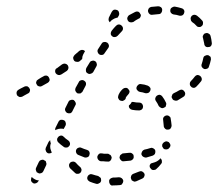

<svg xmlns="http://www.w3.org/2000/svg" viewBox="-20 -579 695 612"><path d="M331 -9Q327 -5 328 0Q328 3 329 5Q330 7 331 9Q333 11 335 12Q338 13 340 12Q351 12 362 11Q364 11 367 10Q369 8 370 6Q372 4 372 2Q373 0 373 -3Q372 -8 368 -11Q364 -14 359 -14Q350 -13 340 -13Q335 -12 331 -9ZM266 -23Q261 -21 259 -16Q258 -14 258 -11Q258 -9 259 -7Q260 -4 262 -3Q264 -1 266 0Q276 4 287 7Q292 8 296 5Q301 3 302 -2Q303 -5 302 -7Q302 -10 301 -12Q299 -14 297 -15Q295 -17 293 -18Q284 -20 275 -23Q270 -25 266 -23ZM79 -7Q79 -5 79 -3Q80 0 82 2Q84 4 86 5Q90 7 95 5Q100 3 102 -1L104 -4Q97 -4 92 -7Q86 -10 81 -15L80 -12Q79 -10 79 -7ZM398 -18Q396 -13 398 -9Q399 -6 400 -4Q402 -3 404 -2Q407 0 409 0Q411 0 414 -1Q424 -5 434 -10Q436 -11 438 -13Q439 -15 440 -17Q441 -19 441 -22Q441 -24 440 -26Q437 -31 432 -33Q427 -34 423 -32Q414 -28 405 -25Q400 -23 398 -18ZM213 -64Q208 -64 204 -61Q200 -57 200 -52Q200 -47 203 -43Q211 -35 219 -28Q221 -26 224 -25Q226 -25 228 -25Q231 -25 233 -26Q235 -27 237 -29Q240 -33 240 -38Q239 -44 235 -47Q228 -53 222 -60Q218 -64 213 -64ZM128 -57Q128 -59 127 -61Q127 -64 125 -66Q123 -67 121 -68Q119 -70 116 -70Q114 -70 111 -69Q109 -68 107 -67Q105 -65 104 -63L95 -44Q94 -42 94 -39Q94 -37 95 -35Q96 -32 97 -30Q99 -29 101 -28Q104 -26 106 -26Q108 -26 111 -27Q113 -28 115 -29Q117 -31 118 -33L127 -52Q128 -54 128 -57ZM495 -70Q496 -68 496 -65Q496 -63 496 -61Q495 -58 493 -56Q487 -48 478 -40Q475 -37 469 -37Q464 -37 461 -41Q459 -43 458 -45Q457 -47 457 -50Q457 -52 458 -54Q459 -56 461 -58Q467 -60 474 -62Q480 -64 485 -68Q489 -71 491 -74Q491 -74 491 -74Q492 -74 492 -74Q494 -72 495 -70ZM323 -64Q328 -63 332 -67Q335 -70 336 -76Q336 -78 335 -80Q334 -83 332 -85Q331 -86 328 -87Q326 -89 324 -89Q317 -89 311 -89Q308 -90 304 -90Q299 -91 295 -88Q291 -84 290 -79Q290 -74 293 -70Q296 -66 301 -65Q305 -65 309 -65Q316 -64 323 -64ZM404 -72Q407 -76 406 -81Q406 -84 405 -86Q403 -88 401 -90Q399 -91 397 -92Q395 -92 392 -92Q382 -91 372 -90Q370 -90 368 -88Q366 -87 364 -85Q362 -83 362 -81Q361 -79 361 -76Q362 -71 366 -68Q369 -64 375 -65Q385 -66 396 -67Q401 -68 404 -72ZM259 -78Q264 -80 265 -85Q266 -88 266 -90Q266 -92 265 -95Q264 -97 262 -99Q260 -100 258 -101Q248 -104 239 -108Q237 -109 235 -109Q232 -109 230 -108Q228 -107 226 -106Q224 -104 223 -102Q221 -97 223 -92Q225 -87 230 -85Q239 -81 250 -77Q254 -76 259 -78ZM474 -89Q476 -94 475 -99Q474 -101 473 -103Q471 -105 469 -106Q467 -107 464 -108Q462 -108 459 -107Q450 -104 440 -102Q435 -100 433 -96Q430 -91 431 -86Q433 -81 437 -79Q442 -76 447 -77Q457 -80 467 -83Q472 -85 474 -89ZM143 -98Q144 -96 145 -93Q144 -92 144 -92Q143 -91 142 -91Q139 -90 137 -90Q134 -90 132 -91Q127 -94 126 -99Q124 -103 126 -108L135 -127Q136 -128 137 -129Q138 -131 140 -132Q140 -127 142 -122Q140 -117 140 -111Q140 -105 143 -98ZM523 -113Q524 -118 521 -122Q520 -124 518 -126Q516 -127 513 -128Q511 -129 508 -128Q506 -128 504 -126H503Q501 -124 499 -122Q498 -120 497 -118Q497 -116 497 -113Q497 -111 499 -109Q501 -104 506 -103Q511 -102 516 -104L517 -105Q521 -108 523 -113ZM188 -109Q190 -108 193 -109Q195 -109 197 -110Q199 -112 201 -114Q204 -118 203 -123Q202 -128 198 -131Q189 -137 183 -143Q180 -147 174 -147Q169 -146 166 -143Q162 -139 162 -134Q162 -129 166 -125Q173 -118 183 -111Q185 -109 188 -109ZM157 -172 166 -190Q168 -195 173 -197Q178 -198 183 -196Q188 -194 189 -189Q191 -184 189 -179L183 -168Q179 -169 174 -169Q167 -169 160 -166Q158 -165 156 -164Q156 -166 156 -168Q156 -170 157 -172ZM503 -173Q505 -170 506 -169Q508 -167 511 -166Q513 -166 516 -166Q521 -166 524 -170Q527 -174 527 -179Q526 -190 524 -201Q524 -203 523 -205Q521 -207 519 -209Q517 -210 515 -211Q513 -211 510 -211Q505 -210 502 -206Q499 -202 500 -197Q501 -187 502 -177Q502 -175 503 -173ZM221 -252Q219 -257 215 -260Q210 -262 205 -260Q200 -259 198 -254L189 -236Q186 -231 188 -226Q190 -221 194 -219Q199 -217 204 -218Q209 -220 211 -225L220 -243Q223 -247 221 -252ZM403 -254Q401 -254 400 -254Q398 -251 397 -249Q394 -245 391 -243Q390 -238 393 -234Q396 -230 401 -229Q412 -227 423 -227Q426 -227 428 -228Q430 -229 432 -230Q434 -232 435 -234Q436 -237 436 -239Q436 -244 433 -248Q429 -252 424 -252Q414 -252 405 -254Q404 -254 403 -254ZM494 -235Q498 -233 503 -236Q505 -237 507 -238Q509 -240 509 -243Q510 -245 510 -248Q510 -250 509 -252Q504 -263 497 -272Q494 -276 489 -277Q484 -277 480 -274Q476 -271 475 -266Q474 -261 477 -257Q482 -250 486 -241Q489 -237 494 -235ZM388 -277Q392 -281 393 -286Q393 -291 389 -295Q386 -299 381 -299Q376 -299 372 -296Q363 -288 359 -279Q357 -276 357 -273Q355 -268 358 -264Q360 -259 365 -258Q368 -257 370 -257Q373 -258 375 -259Q377 -260 379 -262Q380 -264 381 -266Q381 -267 381 -268Q384 -273 388 -277ZM530 -279Q529 -277 528 -274Q527 -272 527 -269Q528 -267 529 -265Q531 -260 536 -259Q541 -257 546 -259Q555 -264 564 -270Q566 -271 568 -273Q569 -275 570 -278Q571 -280 570 -282Q570 -285 568 -287Q566 -291 561 -293Q556 -294 551 -291Q543 -286 534 -282Q532 -280 530 -279ZM58 -275 69 -281Q74 -283 75 -288Q77 -293 74 -297Q73 -300 71 -301Q69 -303 67 -304Q65 -304 62 -304Q60 -304 58 -303L46 -297L39 -293Q35 -291 33 -286Q32 -281 34 -276Q35 -274 37 -273Q39 -271 42 -270Q44 -269 46 -270Q49 -270 51 -271ZM254 -315Q252 -320 248 -322Q243 -325 238 -323Q233 -322 231 -317L221 -299Q219 -295 220 -290Q222 -285 226 -282Q228 -281 231 -281Q233 -281 236 -281Q238 -282 240 -284Q242 -285 243 -287L253 -306Q255 -310 254 -315ZM453 -283Q457 -285 459 -290Q461 -295 459 -299Q456 -304 451 -306Q441 -310 429 -311Q424 -312 420 -308Q416 -305 415 -300Q414 -295 418 -291Q421 -287 426 -286Q435 -285 443 -282Q448 -281 453 -283ZM585 -312Q585 -306 589 -303Q590 -301 593 -300Q595 -299 597 -299Q600 -299 602 -300Q604 -301 606 -303Q614 -311 621 -320Q624 -324 623 -329Q622 -334 618 -337Q614 -340 609 -340Q604 -339 601 -335Q595 -327 588 -320Q585 -317 585 -312ZM138 -322Q139 -327 136 -332Q135 -334 133 -336Q131 -337 129 -338Q126 -338 124 -338Q122 -338 119 -336Q111 -332 102 -326Q100 -325 98 -323Q96 -321 96 -319Q95 -317 95 -314Q96 -312 97 -310Q99 -305 104 -304Q109 -302 114 -305Q123 -310 132 -315Q136 -317 138 -322ZM198 -361Q199 -366 196 -371Q193 -375 188 -376Q183 -377 178 -374Q170 -368 162 -362Q157 -360 156 -355Q155 -349 158 -345Q161 -341 166 -340Q171 -339 176 -342Q184 -347 193 -353Q197 -356 198 -361ZM288 -377Q287 -382 283 -384Q278 -387 273 -385Q268 -384 266 -380L255 -362Q253 -357 254 -352Q255 -347 260 -345Q264 -342 269 -344Q274 -345 277 -349L287 -367Q290 -372 288 -377ZM623 -366Q626 -361 631 -359Q635 -358 640 -360Q645 -362 646 -367Q650 -378 652 -388Q653 -391 652 -393Q652 -396 651 -398Q649 -400 647 -401Q645 -403 643 -403Q638 -404 633 -401Q629 -399 628 -394Q626 -384 623 -375Q621 -371 623 -366ZM225 -382Q219 -382 216 -386Q215 -388 214 -390Q213 -393 213 -395Q214 -398 215 -400Q216 -402 218 -404Q225 -410 233 -417Q235 -418 237 -419Q239 -420 242 -420Q244 -420 247 -419Q249 -418 251 -416L245 -405Q242 -399 242 -392Q242 -392 242 -391Q238 -388 234 -384Q230 -381 225 -382ZM327 -435Q326 -440 322 -443Q317 -446 312 -445Q307 -445 304 -440Q299 -432 293 -423Q290 -419 291 -414Q292 -409 296 -406Q300 -403 306 -404Q311 -405 313 -409Q319 -418 325 -426Q328 -430 327 -435ZM635 -431Q639 -428 644 -429Q650 -429 653 -433Q656 -438 655 -443Q654 -454 651 -465Q650 -467 649 -469Q647 -471 645 -472Q643 -473 640 -474Q638 -474 635 -473Q630 -472 628 -467Q625 -463 627 -458Q629 -449 631 -440Q631 -435 635 -431ZM372 -488Q372 -493 368 -497Q364 -501 359 -501Q354 -501 350 -497Q343 -490 336 -481Q333 -477 333 -472Q333 -467 337 -464Q341 -460 346 -461Q351 -461 355 -465Q362 -473 368 -479Q372 -483 372 -488ZM614 -493Q619 -492 623 -496Q627 -499 627 -504Q628 -510 624 -514Q617 -522 608 -529Q604 -532 599 -532Q593 -531 590 -527Q589 -525 588 -523Q587 -520 588 -518Q588 -515 589 -513Q590 -511 592 -509Q600 -504 606 -497Q609 -493 614 -493ZM425 -521Q427 -523 428 -526Q429 -528 429 -530Q429 -533 427 -535Q425 -540 420 -542Q415 -543 411 -541Q401 -536 392 -531Q389 -529 388 -527Q387 -525 386 -523Q385 -520 386 -518Q386 -515 388 -513Q390 -509 395 -508Q400 -507 405 -509Q413 -515 421 -519Q424 -520 425 -521ZM327 -523 336 -541Q339 -546 343 -548Q348 -549 353 -547Q358 -545 359 -540Q361 -535 359 -530L355 -523Q350 -522 345 -520Q339 -517 334 -513Q332 -510 330 -508Q327 -511 326 -515Q326 -519 327 -523ZM561 -530Q566 -533 567 -538Q569 -543 566 -548Q563 -552 558 -553Q548 -556 537 -558Q532 -558 528 -555Q523 -552 523 -547Q522 -542 525 -538Q528 -534 533 -533Q543 -532 552 -529Q557 -528 561 -530ZM494 -538Q497 -542 497 -547Q497 -553 493 -556Q489 -559 484 -559Q473 -558 462 -557Q457 -556 454 -552Q451 -547 452 -542Q453 -537 457 -534Q461 -531 466 -532Q475 -533 486 -534Q491 -534 494 -538Z"/></svg>

Font: FRB American Cursive Guidelines Dashed
Style: Italic
Weight: 400
Italic angle: -25°
Version: Version 2.0;Modular Font Editor K font №1